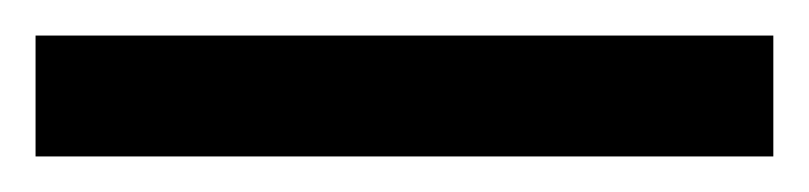

<svg xmlns="http://www.w3.org/2000/svg" viewBox="-22 70 455 108"><path d="M-2 90H413V158H-2Z"/></svg>

Font: ltamil05
Style: Book
Weight: 400
Designer: Jelle Bosma - Monotype Design Team
Foundry: Monotype Imaging Inc.
Version: Version 2.003